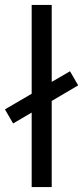

<svg xmlns="http://www.w3.org/2000/svg" viewBox="-49 -756 336 776"><path d="M79 0H160V-348L267 -411L234 -468L160 -425V-736H79V-377L-29 -314L4 -257L79 -301Z"/></svg>

Font: Poppy and Pepper
Style: Regular
Weight: 400
Designer: Thy Ha
Foundry: Thy Ha
Version: Version 0.001;Glyphs 3.2 (3227)